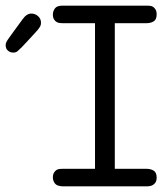

<svg xmlns="http://www.w3.org/2000/svg" viewBox="-31 -659 576 679"><path d="M-11 -499Q-11 -504 -9 -509Q-7 -514 -0.5 -523Q6 -532 17.5 -548Q29 -564 49 -591Q63 -611 80 -611Q93 -611 103.5 -602Q114 -593 114 -578Q114 -571 111 -565.5Q108 -560 100.5 -551Q93 -542 80 -528.5Q67 -515 46 -492Q37 -483 31 -478Q25 -473 16 -473Q5 -473 -3 -480Q-11 -487 -11 -499ZM-11 -499Q-11 -504 -9 -509Q-7 -514 -0.5 -523Q6 -532 17.5 -548Q29 -564 49 -591Q63 -611 80 -611Q93 -611 103.5 -602Q114 -593 114 -578Q114 -571 111 -565.5Q108 -560 100.5 -551Q93 -542 80 -528.5Q67 -515 46 -492Q37 -483 31 -478Q25 -473 16 -473Q5 -473 -3 -480Q-11 -487 -11 -499ZM156 -31Q156 -42 160 -48.5Q164 -55 169 -58Q174 -61 180 -61.5Q186 -62 190 -62H305V-577H191Q187 -577 181 -577.5Q175 -578 169.5 -581Q164 -584 160 -590.5Q156 -597 156 -608Q156 -619 163 -629Q170 -639 190 -639H490Q493 -639 499 -638.5Q505 -638 510 -635Q515 -632 519 -625.5Q523 -619 523 -608Q523 -590 512.5 -583.5Q502 -577 487 -577H375V-62H487Q502 -62 512.5 -55.5Q523 -49 523 -31Q523 -20 519 -14Q515 -8 510 -5Q505 -2 499.5 -1Q494 0 491 0H190Q170 -1 163 -10.5Q156 -20 156 -31Z"/></svg>

Font: CMU Typewriter Custom
Style: Regular
Weight: 500
Monospace: yes
Version: Version 0.7.0